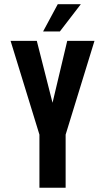

<svg xmlns="http://www.w3.org/2000/svg" viewBox="-20 -874 489 894"><path d="M356.4 -854.5 258.8 -727.5H180.7L249 -854.5ZM419.9 -683.6 285.6 -247.1V0H163.6V-247.1L29.3 -683.6H151.4L224.6 -395.5L293 -683.6Z"/></svg>

Font: California Gothic
Style: Regular
Weight: 400
Version: Version 2.2;